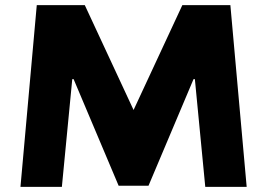

<svg xmlns="http://www.w3.org/2000/svg" viewBox="-20 -721 1031 741"><path d="M772.2 0.1H932L869.1 -701.1H683.7L495.5 -296.5L307.3 -701.1H121.9L59 0.1H218.8L258.9 -415.5H264.1L437.9 -4.1H553.1L726.9 -415.5H732.1Z"/></svg>

Font: Hussar
Style: BdSuprExt
Weight: 700
Foundry: Cannot Into Space Fonts
Version: Version 2.00